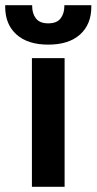

<svg xmlns="http://www.w3.org/2000/svg" viewBox="-53 -720 372 740"><path d="M196 0H70V-496H196ZM133 -548Q54 -548 10.5 -587Q-33 -626 -33 -694V-700H71V-696Q71 -668 85.5 -649Q100 -630 133 -630Q166 -630 180.5 -649Q195 -668 195 -696V-700H299V-694Q299 -626 255.5 -587Q212 -548 133 -548Z"/></svg>

Font: Space Grotesk Variable Light
Style: Regular
Weight: 300
Designer: Florian Karsten
Foundry: Florian Karsten
Version: Version 2.000